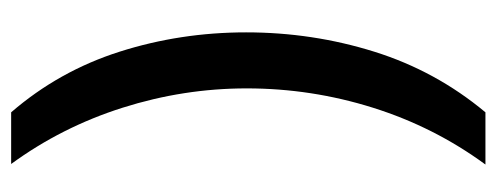

<svg xmlns="http://www.w3.org/2000/svg" viewBox="-300 -454 912 353"><g transform="rotate(90 156.5 -278.0)"><path d="M40 -274Q40 -396 75.5 -509.5Q111 -623 187 -714H283Q214 -620 178.5 -507Q143 -394 143 -275Q143 -159 178.5 -47Q214 65 282 158H187Q111 70 75.5 -41.5Q40 -153 40 -274Z"/></g></svg>

Font: Noto Sans Javanese Medium
Style: Regular
Weight: 500
Version: Version 2.004